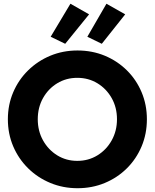

<svg xmlns="http://www.w3.org/2000/svg" viewBox="-20 -997 826 1025"><path d="M394 7.8Q316.4 7.8 248.8 -20.3Q181.2 -48.3 130.1 -98.6Q79.1 -148.9 50.5 -215.8Q22 -282.7 22 -360.4Q22 -437.5 50.5 -504.4Q79.1 -571.3 130.1 -621.3Q181.2 -671.4 248.5 -699.5Q315.9 -727.5 393.6 -727.5Q472.2 -727.5 539.6 -699.5Q606.9 -671.4 657.5 -621.3Q708 -571.3 736.1 -504.4Q764.2 -437.5 764.2 -360.4Q764.2 -282.7 736.1 -215.8Q708 -148.9 657.5 -98.6Q606.9 -48.3 539.6 -20.3Q472.2 7.8 394 7.8ZM392.6 -138.2Q452.1 -138.2 500.2 -167.7Q548.3 -197.3 576.4 -247.8Q604.5 -298.3 604.5 -360.4Q604.5 -423.3 576.2 -473.4Q547.9 -523.4 500 -552.5Q452.1 -581.5 392.6 -581.5Q333.5 -581.5 285.6 -552.5Q237.8 -523.4 209.7 -473.4Q181.6 -423.3 181.6 -360.4Q181.6 -297.9 209.7 -247.6Q237.8 -197.3 285.6 -167.7Q333.5 -138.2 392.6 -138.2ZM328.1 -763.2 250.5 -800.8 356 -977.1 455.6 -920.4ZM523.4 -763.2 446.3 -800.8 548.3 -977.1 648.4 -920.4Z"/></svg>

Font: Reddit Sans ExtraBold
Style: Regular
Weight: 800
Designer: Stephen Hutchings
Foundry: Reddit
Version: Version 1.014; ttfautohint (v1.8.4.7-5d5b)